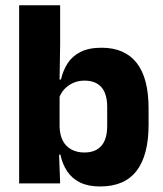

<svg xmlns="http://www.w3.org/2000/svg" viewBox="-20 -680 606 712"><path d="M351.5 11.5Q307.5 11.5 277.5 -3Q247.5 -17.5 229.5 -44.2Q211.5 -71 204 -106.5H164.5L201 -209.5Q202 -179 213 -158Q224 -137 244.5 -125.8Q265 -114.5 292.5 -114.5Q334.5 -114.5 356 -139.2Q377.5 -164 377.5 -213.5V-283Q377.5 -332 356.2 -356.5Q335 -381 293 -381Q269.5 -381 250.2 -372Q231 -363 217.8 -348.2Q204.5 -333.5 198.5 -314.5L164 -385H206Q213.5 -418 230.5 -444.8Q247.5 -471.5 278.2 -487.2Q309 -503 356.5 -503Q442.5 -503 486.8 -446.8Q531 -390.5 531 -278V-218Q531 -104.5 486.5 -46.5Q442 11.5 351.5 11.5ZM203 0H51V-660.5H203V-513.5L200.5 -356L201 -342.5V-154L198.5 -124.5Z"/></svg>

Font: Anek Devanagari
Style: Bold
Weight: 700
Designer: Kailash Malviya (Devanagari) & Yesha Goshar (Latin)
Foundry: Ek Type
Version: Version 1.003